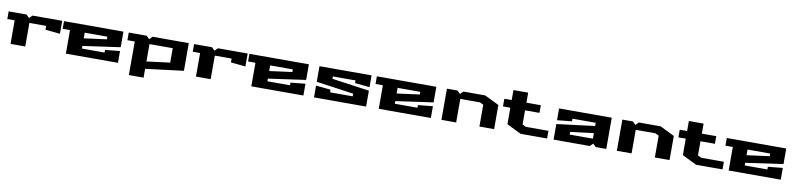

<svg xmlns="http://www.w3.org/2000/svg" viewBox="2 -1871 13294 3212"><g transform="rotate(10 6649.5 -265.0)"><path d="M0 -400V-530H304L355 -480L405 -530H910V-310L660 -335V-400H375V0H125V-400Z M940 -400V-530H1950V-265L1315 -175V-130H1700V-175L1950 -200V0H1065V-400ZM1315 -304 1700 -355V-400H1315Z M2040 -400V-530H2345L2395 -480L2445 -530H3060V-60L2415 20V170H2165V-400ZM2415 -105 2810 -155V-400H2415Z M3150 -400V-530H3454L3505 -480L3555 -530H4060V-310L3810 -335V-400H3525V0H3275V-400Z M4090 -400V-530H5100V-265L4465 -175V-130H4850V-175L5100 -200V0H4215V-400ZM4465 -304 4850 -355V-400H4465Z M5280 0V-200L5530 -175V-130H5915V-175L5280 -265V-530H6165V-330L5915 -355V-400H5530V-360L6165 -270V0Z M6255 -400V-530H7265V-265L6630 -175V-130H7015V-175L7265 -200V0H6380V-400ZM6630 -304 7015 -355V-400H6630Z M7445 0V-530H7624L7675 -480L7725 -530H8095L8340 -410V0H8090V-370L8030 -400H7695V0Z M8420 -400V-530H8545V-700H8795V-530H9040V-400H8795V-160L8855 -130H9240V0H8790L8545 -120V-400Z M9350 0V-265L9995 -345V-400H9600V-355L9350 -330V-530H10245V0H10066L10015 -50L9965 0ZM9600 -130H9995V-224L9600 -175Z M10425 0V-530H10604L10655 -480L10705 -530H11075L11320 -410V0H11070V-370L11010 -400H10675V0Z M11400 -400V-530H11525V-700H11775V-530H12020V-400H11775V-160L11835 -130H12220V0H11770L11525 -120V-400Z M12199 -400V-530H13209V-265L12574 -175V-130H12959V-175L13209 -200V0H12324V-400ZM12574 -304 12959 -355V-400H12574Z"/></g></svg>

Font: Stalinist One
Style: Regular
Weight: 400
Designer: Jovanny Lemonad
Foundry: Alexey Maslov, Jovanny Lemonad
Version: Version 3.004